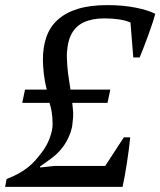

<svg xmlns="http://www.w3.org/2000/svg" viewBox="-46 -732 628 752"><path d="M52 -381H137Q129 -413 125.5 -444.5Q122 -476 122 -498Q122 -547 135.5 -586.5Q149 -626 179.5 -654Q210 -682 258 -697Q306 -712 375 -712Q436 -712 485.5 -702Q535 -692 562 -678Q558 -662 550.5 -639.5Q543 -617 534.5 -593.5Q526 -570 517 -547Q508 -524 501 -507H476L465 -644Q446 -652 420.5 -656Q395 -660 363 -660Q316 -660 283 -645Q250 -630 233 -597Q223 -577 219 -551.5Q215 -526 216 -505Q217 -472 220.5 -445Q224 -418 230 -381H386L375 -329H237Q238 -318 239 -309.5Q240 -301 240.5 -292.5Q241 -284 240.5 -274.5Q240 -265 238 -250Q236 -217 214 -177.5Q192 -138 150 -108L111 -80V-76L166 -82H366L439 -194H464Q462 -172 458.5 -146Q455 -120 451 -93.5Q447 -67 442.5 -42.5Q438 -18 434 0H-26L-20 -31Q6 -41 26 -52Q46 -63 62 -75.5Q78 -88 91.5 -103Q105 -118 119 -137Q138 -162 149 -192Q160 -222 160 -245Q160 -273 156.5 -293.5Q153 -314 148 -329H41Z"/></svg>

Font: PTSerifItalic
Style: Italic
Weight: 400
Italic angle: -12°
Designer: A.Korolkova, O.Umpeleva, V.Yefimov
Foundry: ParaType Ltd
Version: Version 1.000W OFL